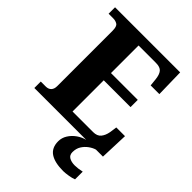

<svg xmlns="http://www.w3.org/2000/svg" viewBox="-268 -838 1201 1201"><g transform="rotate(45 332.5 -237.0)"><path d="M24 0V-57H68Q91 -57 104 -70.5Q117 -84 117 -110V-599Q117 -637 101.5 -647Q86 -657 66 -657H24V-714H600L604 -526H527L522 -575Q518 -613 503 -631Q488 -649 451 -649H297V-405H534V-341H297V-65H479Q514 -65 531 -85.5Q548 -106 554 -139L561 -188H638L631 0ZM519 240Q443 240 404 213.5Q365 187 365 130Q365 99 382 72Q399 45 426 26Q453 7 483 0H569Q548 6 526.5 21.5Q505 37 490.5 60Q476 83 476 115Q476 141 495.5 152.5Q515 164 545 164Q558 164 574 162Q590 160 608 156V224Q592 231 563.5 235.5Q535 240 519 240Z"/></g></svg>

Font: Noto Serif Sinhala ExtraBold
Style: Regular
Weight: 800
Designer: Jelle Bosma - Monotype Design Team
Foundry: Monotype Imaging Inc.
Version: Version 2.007; ttfautohint (v1.8.4.7-5d5b)